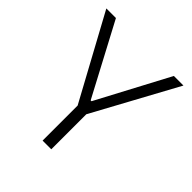

<svg xmlns="http://www.w3.org/2000/svg" viewBox="-187 -827 961 961"><g transform="rotate(45 293.0 -346.5)"><path d="M262.2 0V-248L20 -693.4H87.9L290 -312.5H295.9L498 -693.4H565.9L323.7 -248V0Z"/></g></svg>

Font: Caskaydia Cove Light
Style: Regular
Weight: 300
Monospace: yes
Designer: Aaron Bell
Foundry: Saja Typeworks
Version: Version 4.300; ttfautohint (v1.8.3)